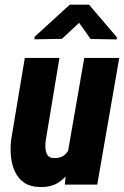

<svg xmlns="http://www.w3.org/2000/svg" viewBox="-20 -770 519 801"><path d="M263.2 -135.3 331.5 -528.3H477.5L385.7 0H250.5ZM292.5 -238.3 326.7 -239.3Q322.8 -200.2 312.5 -156Q302.2 -111.8 282.2 -73.7Q262.2 -35.6 229.2 -12Q196.3 11.7 146.5 10.3Q105.5 9.3 80.3 -8.3Q55.2 -25.9 42 -54.9Q28.8 -84 25.6 -118.4Q22.5 -152.8 26.4 -186.5L83.5 -528.3H228L170.9 -184.6Q169.4 -175.3 169.2 -162.6Q168.9 -149.9 171.6 -138.4Q174.3 -127 181.4 -119.1Q188.5 -111.3 202.6 -110.8Q237.3 -108.9 255.6 -129.6Q273.9 -150.4 281.7 -180.9Q289.6 -211.4 292.5 -238.3ZM351.6 -750.5 467.3 -614.7V-605.5L357.9 -607.4L310.1 -674.8L238.3 -607.9L124 -606V-616.2L271 -750.5Z"/></svg>

Font: Roboto Condensed ExtraBold
Style: Italic
Weight: 800
Italic angle: -12°
Designer: Christian Robertson
Foundry: Google
Version: Version 3.008; 2023